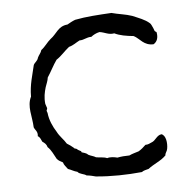

<svg xmlns="http://www.w3.org/2000/svg" viewBox="-40 -491 518 523"><g transform="rotate(-5 219.0 -229.5)"><path d="M390 -356C400 -362 404 -373 401 -388C401 -389 397 -390 396 -392L393 -400C390 -406 388 -412 385 -414C373 -425 355 -431 339 -438C322 -444 301 -446 283 -451C248 -449 213 -447 183 -441C175 -438 168 -434 161 -430C135 -428 129 -407 112 -395C102 -387 95 -375 84 -367C82 -359 76 -354 73 -347C71 -338 63 -335 60 -328C54 -301 45 -276 45 -243C32 -217 44 -189 45 -159C48 -151 56 -147 54 -134C60 -131 62 -124 65 -118C71 -114 76 -110 78 -102C88 -93 93 -80 100 -68C104 -63 110 -60 116 -57C118 -49 124 -44 128 -38C137 -35 144 -30 153 -28C158 -21 171 -21 177 -16C187 -15 194 -13 202 -11C244 -7 287 -8 328 -12C333 -16 340 -17 347 -19C362 -31 383 -38 396 -52C395 -57 401 -62 402 -69C405 -85 402 -106 390 -110C376 -108 373 -94 361 -90C356 -88 352 -85 344 -85C338 -79 331 -73 324 -69C315 -66 306 -64 298 -60C286 -60 275 -59 265 -57C257 -59 246 -61 237 -58C229 -62 217 -61 207 -63C201 -67 193 -68 186 -72C182 -77 174 -78 169 -80L168 -83C164 -85 158 -88 157 -90C154 -92 150 -91 149 -94C143 -99 138 -103 131 -107C124 -119 113 -128 106 -142C97 -156 88 -175 86 -195C85 -198 84 -199 84 -202C84 -202 86 -205 86 -208L82 -220C80 -238 83 -251 87 -265C90 -274 94 -282 95 -291C105 -306 113 -323 123 -337C137 -346 147 -359 160 -369C172 -372 180 -379 190 -384C203 -384 209 -391 223 -391C229 -396 237 -400 246 -402C261 -400 270 -392 286 -395C300 -388 318 -385 338 -383C355 -374 363 -355 390 -356Z"/></g></svg>

Font: FuturaRener
Style: Light
Weight: 300
Designer: BSozoo
Foundry: BSozoo
Version: Version 1.0